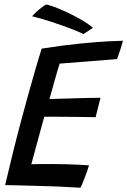

<svg xmlns="http://www.w3.org/2000/svg" viewBox="-20 -846 578 871"><path d="M345 5.6Q292.2 2.3 241.4 0.1Q190.6 -2.1 136.2 -3.1Q104.7 -4 69.9 -5Q35.1 -5.9 3.2 -6.4Q21.6 -85.1 40.6 -161.6Q59.7 -238.1 78.2 -306.9Q111.8 -431.4 135.4 -513.2Q159 -594.9 169.2 -625.5Q262.7 -640.3 341.2 -648.1Q419.8 -655.9 472.1 -658.6Q524.4 -661.2 537.9 -661.2Q531.8 -639.1 525.5 -619.7Q519.2 -600.3 510.9 -577.9L250.7 -557.4Q247 -546 240.4 -524.1Q233.9 -502.1 226.8 -477Q219.8 -451.9 213.8 -430.1Q207.8 -408.2 204.6 -396.9Q215.9 -397.2 238.5 -397.8Q261 -398.3 289.1 -399.2Q317.2 -400.1 346 -400.8Q374.8 -401.5 398.6 -401.9Q422.3 -402.3 435.9 -402.5L413.8 -314.4Q406.7 -314.6 384.2 -314.9Q361.7 -315.3 331.4 -315.6Q301.1 -315.9 270.3 -316.2Q239.5 -316.4 215.3 -316.5Q191.2 -316.6 181 -316.3Q179.2 -309.8 173.8 -290.6Q168.4 -271.3 161.3 -245.4Q154.2 -219.4 146.7 -191.8Q139.1 -164.2 132.7 -140.1Q126.2 -116 122.1 -100.9Q133.3 -101.6 161.3 -101.7Q189.2 -101.9 214.1 -101.9Q246.8 -101.9 279.7 -101Q312.5 -100.1 340.1 -98.7Q367.7 -97.2 383.8 -95.9Q380.1 -83.4 374.7 -67.8Q369.3 -52.2 363.3 -37.2Q357.4 -22.1 352.6 -10.7Q347.8 0.8 345 5.6ZM188.2 -825.5Q198.8 -824.8 225.1 -815.1Q251.4 -805.4 284.5 -790Q317.6 -774.6 349.2 -756.2Q380.8 -737.9 401.8 -719.7L358.1 -691.1Q341.6 -700.1 312.5 -711.6Q283.3 -723.1 249 -734.9Q214.7 -746.8 182 -756.7Q149.4 -766.6 125.4 -772.2Q129.8 -777.4 139.7 -786.9Q149.6 -796.5 162.6 -807Q175.6 -817.6 188.2 -825.5Z"/></svg>

Font: Grandstander Thin
Style: Italic
Weight: 100
Italic angle: -15°
Designer: Tyler Finck
Foundry: Etcetera Type Co
Version: Version 1.200